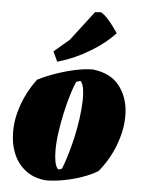

<svg xmlns="http://www.w3.org/2000/svg" viewBox="-53 -774 617 828"><g transform="rotate(5 255.5 -359.5)"><path d="M177 12Q123 7 88 -20.5Q53 -48 35.5 -90Q18 -132 18 -182Q17 -239 38.5 -300.5Q60 -362 101 -417Q139 -436 181 -450.5Q223 -465 264 -473.5Q305 -482 337 -482Q419 -473 457.5 -418Q496 -363 494 -288Q493 -230 469 -166.5Q445 -103 400 -48Q371 -30 332 -16.5Q293 -3 252.5 4.5Q212 12 177 12ZM225 -40Q235 -40 242 -45Q251 -67 262 -102.5Q273 -138 282.5 -179.5Q292 -221 298 -263.5Q304 -306 305 -342Q306 -371 302.5 -393.5Q299 -416 289 -428Q282 -428 270 -422Q260 -400 249 -364Q238 -328 228.5 -285Q219 -242 213 -199.5Q207 -157 207 -121Q207 -93 211 -72Q215 -51 225 -40ZM181 -502 161 -545 227 -601 325 -729 350 -731Q365 -724 385 -701Q405 -678 418 -658L426 -647Q389 -605 324 -565Q259 -525 188 -504Z"/></g></svg>

Font: Labrada Black
Style: Italic
Weight: 900
Italic angle: -7°
Designer: Mercedes Jáuregui
Foundry: Omnibus-Type Team
Version: Version 1.000; ttfautohint (v1.8.4.7-5d5b)